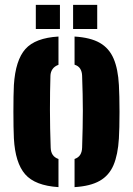

<svg xmlns="http://www.w3.org/2000/svg" viewBox="-20 -759 545 788"><path d="M37 -191Q36 -210 35.5 -239.2Q35 -268.5 35 -301.2Q35 -334 35.5 -363Q36 -392 37 -410Q43.5 -512 84.2 -557.8Q125 -603.5 220 -609V-493Q203.5 -487 195.5 -475.2Q187.5 -463.5 187 -448Q186 -417.5 185.5 -382.2Q185 -347 185 -309Q185 -271 185.8 -231.8Q186.5 -192.5 188 -153Q188.5 -135.5 196.2 -123.8Q204 -112 220 -106.5V9Q124 3 83.2 -43.8Q42.5 -90.5 37 -191ZM286 9V-106.5Q302 -112 309.2 -123.8Q316.5 -135.5 317 -153Q318.5 -197.5 319.2 -234.2Q320 -271 320 -304.8Q320 -338.5 319.2 -373.2Q318.5 -408 317 -448Q316.5 -465 309.2 -476.8Q302 -488.5 286 -493.5V-609Q351.5 -605 389.8 -583Q428 -561 446.2 -518.5Q464.5 -476 468 -410Q469 -391 469.8 -361.5Q470.5 -332 470.5 -299.5Q470.5 -267 469.8 -238Q469 -209 468 -191Q464 -124 445.8 -81.2Q427.5 -38.5 389.2 -16.8Q351 5 286 9ZM280 -640V-739H379V-640ZM127 -640V-739H226V-640Z"/></svg>

Font: Big Shoulders Stencil Text Thin Black
Style: Regular
Weight: 900
Version: Version 2.001